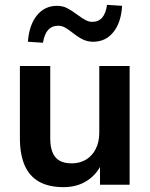

<svg xmlns="http://www.w3.org/2000/svg" viewBox="-20 -761 619 791"><path d="M242 10Q181 10 141 -12.5Q101 -35 81.5 -80Q62 -125 62 -192V-489H187V-190Q187 -156 196.5 -133Q206 -110 225.5 -99Q245 -88 275 -88Q309 -88 334.5 -103.5Q360 -119 374.5 -147.5Q389 -176 389 -214V-489H514V0H392V-102H406Q385 -48 342.5 -19Q300 10 242 10ZM157 -585 95 -589Q100 -658 132 -697.5Q164 -737 215 -737Q238 -737 256.5 -727.5Q275 -718 299 -700Q321 -684 334 -677.5Q347 -671 360 -671Q386 -671 401 -688.5Q416 -706 421 -741L483 -737Q479 -668 447 -628.5Q415 -589 364 -589Q343 -589 324.5 -597Q306 -605 279 -626Q259 -642 246 -648.5Q233 -655 219 -655Q194 -655 178.5 -638Q163 -621 157 -585Z"/></svg>

Font: Nunito Sans 12pt ExtraLight 12pt
Style: Bold
Weight: 700
Version: Version 3.101;gftools[0.9.27]